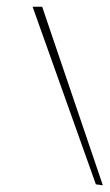

<svg xmlns="http://www.w3.org/2000/svg" viewBox="-20 -487 330 578"><path d="M78.1 -466.8 268.6 67.9 289.6 70.8 106.9 -466.8Z"/></svg>

Font: ML-NILA06_NewLipi
Style: Regular
Weight: 400
Designer: CLT@C-DIT
Version: Version ML-NILA06_NewLipi 2.